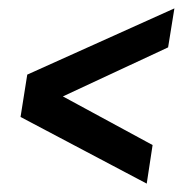

<svg xmlns="http://www.w3.org/2000/svg" viewBox="-20 -532 436 458"><path d="M330 -94 29 -253 45 -354 396 -512 381 -419 130 -302 344 -186Z"/></svg>

Font: Georama Condensed SemiBold
Style: Italic
Weight: 600
Width: 3
Italic angle: -9°
Designer: Jean-Baptiste Levee
Foundry: Production Type
Version: Version 1.000